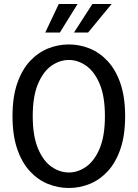

<svg xmlns="http://www.w3.org/2000/svg" viewBox="-20 -928 690 959"><path d="M324 11Q270 11 219.8 -9.2Q169.5 -29.5 129.5 -72.5Q89.5 -115.5 66 -183.8Q42.5 -252 42.5 -348Q42.5 -443.5 66 -511.5Q89.5 -579.5 129.5 -622.5Q169.5 -665.5 219.8 -685.8Q270 -706 324 -706Q377.5 -706 427.8 -685.8Q478 -665.5 518 -622.5Q558 -579.5 581.5 -511.5Q605 -443.5 605 -348Q605 -252 581.5 -183.8Q558 -115.5 518 -72.5Q478 -29.5 427.8 -9.2Q377.5 11 324 11ZM324 -66.5Q369 -66.5 410.2 -95.2Q451.5 -124 477.8 -186.2Q504 -248.5 504 -348Q504 -447 477.8 -509Q451.5 -571 410.2 -599.8Q369 -628.5 324 -628.5Q278.5 -628.5 237.2 -599.8Q196 -571 169.8 -509Q143.5 -447 143.5 -348Q143.5 -248.5 169.8 -186.2Q196 -124 237.2 -95.2Q278.5 -66.5 324 -66.5ZM349.5 -765.5 441.5 -908H537.5L420 -765.5ZM206 -765.5 273.5 -908H367.5L279 -765.5Z"/></svg>

Font: Trispace
Style: Regular
Weight: 400
Designer: Tyler Finck
Foundry: Etcetera Type Company
Version: Version 1.210; ttfautohint (v1.8.3)